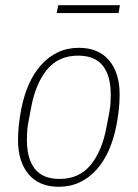

<svg xmlns="http://www.w3.org/2000/svg" viewBox="-20 -703 527 735"><path d="M205 12Q130 12 89.5 -36Q49 -84 49 -167Q49 -197 52.5 -228Q56 -259 62 -288Q72 -339 91 -381.5Q110 -424 138 -455Q166 -486 202 -503Q238 -520 282 -520Q357 -520 397.5 -472Q438 -424 438 -341Q438 -311 434.5 -280Q431 -249 425 -220Q415 -169 396 -126.5Q377 -84 349 -53Q321 -22 285 -5Q249 12 205 12ZM208 -18Q283 -18 327 -71.5Q371 -125 388 -218L399 -276Q402 -293 403 -308.5Q404 -324 404 -341Q404 -413 373.5 -451.5Q343 -490 279 -490Q204 -490 160 -436.5Q116 -383 99 -290L88 -232Q85 -215 84 -199.5Q83 -184 83 -167Q83 -95 113.5 -56.5Q144 -18 208 -18ZM203 -683H439L434 -653H197Z"/></svg>

Font: IBM Plex Sans Condensed ExtraLight
Style: Italic
Weight: 200
Width: 3
Italic angle: -11°
Designer: Mike Abbink, Paul van der Laan, Pieter van Rosmalen
Foundry: Bold Monday
Version: Version 1.3